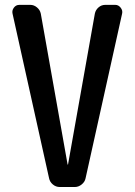

<svg xmlns="http://www.w3.org/2000/svg" viewBox="-20 -750 540 770"><path d="M176.8 -35.2 30.3 -695.3Q27.3 -708 35.6 -719.2Q43.9 -730.5 57.6 -730.5H101.6Q116.2 -730.5 128.4 -720.2Q140.6 -710 143.6 -695.3L251 -90.8Q251 -89.8 252 -89.8Q252.9 -89.8 252.9 -90.8L360.4 -695.3Q363.3 -710 375 -720.2Q386.7 -730.5 402.3 -730.5H442.4Q455.1 -730.5 463.9 -719.2Q472.7 -708 469.7 -695.3L323.2 -35.2Q320.3 -20.5 307.6 -10.3Q294.9 0 280.3 0H219.7Q204.1 0 191.9 -10.3Q179.7 -20.5 176.8 -35.2Z"/></svg>

Font: Rounded-L Mgen+ 1m medium
Style: Regular
Weight: 500
Designer: [Source Han Sans]
Ryoko NISHIZUKA  (kana & ideographs); Paul D. Hunt (Latin, Greek & Cyrillic); Wenlong ZHANG  (bopomofo
Version: Version 1.059.20150602